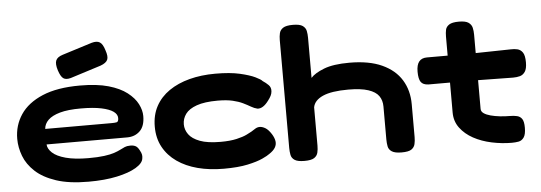

<svg xmlns="http://www.w3.org/2000/svg" viewBox="-49 -862 2880 1022"><g transform="rotate(-5 1391.5 -350.5)"><path d="M387 19Q283 19 214 -4Q145 -27 104 -65Q63 -103 45.5 -149Q28 -195 28 -241Q28 -313 66.5 -370.5Q105 -428 184 -461.5Q263 -495 385 -495Q476 -495 537 -477.5Q598 -460 635.5 -431Q673 -402 690 -368.5Q707 -335 707 -304Q707 -250 680 -224Q653 -198 612 -198H181Q182 -175 205 -153.5Q228 -132 276 -119Q324 -106 397 -106Q448 -106 481.5 -110.5Q515 -115 535.5 -122Q556 -129 569.5 -136Q583 -143 594.5 -148Q606 -153 622 -153Q637 -154 650 -148.5Q663 -143 673 -123Q681 -109 682.5 -99Q684 -89 682 -79Q679 -54 641.5 -31.5Q604 -9 539 5Q474 19 387 19ZM181 -281H537Q552 -281 562.5 -283Q573 -285 573 -305Q573 -325 552 -340Q531 -355 488 -364Q445 -373 379 -373Q310 -373 267.5 -361Q225 -349 204 -328.5Q183 -308 181 -281ZM340 -539Q314 -532 300 -542Q286 -552 275 -586Q264 -621 271.5 -639Q279 -657 308 -666L467 -716Q495 -724 511 -714Q527 -704 537 -670Q549 -636 541.5 -619Q534 -602 504 -591Z M1110 13Q1034 13 971 -3.5Q908 -20 861.5 -52.5Q815 -85 789 -132.5Q763 -180 763 -242Q763 -304 788.5 -351Q814 -398 860.5 -430Q907 -462 970 -478.5Q1033 -495 1108 -495Q1187 -495 1239 -483Q1291 -471 1320 -457Q1349 -443 1356 -434Q1373 -423 1386.5 -409.5Q1400 -396 1398 -375Q1397 -363 1391.5 -352Q1386 -341 1376 -328Q1346 -287 1316 -290Q1299 -294 1282 -304Q1265 -314 1242.5 -325Q1220 -336 1188 -343.5Q1156 -351 1108 -351Q1038 -351 996 -336Q954 -321 936 -296Q918 -271 918 -241Q918 -212 936 -187Q954 -162 995 -146.5Q1036 -131 1106 -131Q1156 -131 1191 -139Q1226 -147 1246 -157Q1266 -167 1273 -171Q1285 -179 1296 -185.5Q1307 -192 1319 -192Q1333 -192 1349 -182.5Q1365 -173 1381 -148Q1394 -127 1396.5 -109Q1399 -91 1389.5 -75Q1380 -59 1357 -44Q1347 -36 1318 -22.5Q1289 -9 1238 2Q1187 13 1110 13Z M1541 9Q1505 9 1489 -1.5Q1473 -12 1469.5 -29.5Q1466 -47 1466 -67V-643Q1466 -663 1470 -680Q1474 -697 1490 -707.5Q1506 -718 1542 -718Q1579 -718 1594.5 -707Q1610 -696 1613.5 -679Q1617 -662 1617 -642V-428Q1638 -452 1688 -471.5Q1738 -491 1824 -491Q1929 -491 1998 -459.5Q2067 -428 2101.5 -372Q2136 -316 2136 -242V-66Q2136 -46 2132 -29Q2128 -12 2113 -1.5Q2098 9 2060 9Q2025 9 2008.5 -1.5Q1992 -12 1988.5 -29.5Q1985 -47 1985 -67V-243Q1985 -276 1968.5 -299.5Q1952 -323 1912.5 -336Q1873 -349 1806 -349Q1716 -349 1670 -328.5Q1624 -308 1617 -271V-66Q1617 -46 1613 -29Q1609 -12 1593.5 -1.5Q1578 9 1541 9Z M2649 9Q2596 9 2542 -2.5Q2488 -14 2445 -37.5Q2402 -61 2375.5 -96.5Q2349 -132 2349 -179V-585Q2349 -605 2352.5 -621Q2356 -637 2372 -647.5Q2388 -658 2424 -658Q2460 -658 2475.5 -647Q2491 -636 2495 -619Q2499 -602 2499 -582V-185Q2499 -171 2512.5 -161.5Q2526 -152 2548.5 -146Q2571 -140 2597.5 -137Q2624 -134 2650 -134Q2672 -134 2689 -130Q2706 -126 2715.5 -112Q2725 -98 2725 -65Q2725 -29 2713.5 -13Q2702 3 2685 6Q2668 9 2649 9ZM2238 -483H2472L2686 -487Q2705 -488 2722 -484Q2739 -480 2750 -464Q2761 -448 2761 -411Q2761 -377 2750 -361Q2739 -345 2722.5 -340.5Q2706 -336 2686 -336L2480 -339H2234Q2205 -340 2193.5 -356.5Q2182 -373 2182 -412Q2182 -448 2196 -465.5Q2210 -483 2238 -483Z"/></g></svg>

Font: Fredoka Expanded SemiBold
Style: Regular
Weight: 600
Width: 7
Designer: Ben Nathan
Foundry: Milena B. Brandão, Ben Nathan
Version: Version 2.001